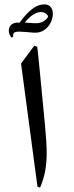

<svg xmlns="http://www.w3.org/2000/svg" viewBox="-20 -827 337 876"><path d="M150 -614Q152 -594 155.5 -563Q159 -532 163 -487Q176 -354 184.5 -264.5Q193 -175 193 -131Q193 -86 186.5 -49Q180 -12 163 29L151 25L76 -537L136 -618ZM182 -807Q203 -807 212.5 -793.5Q222 -780 221 -760Q220 -740 209.5 -720.5Q199 -701 179.5 -688.5Q160 -676 133 -678Q91 -682 70.5 -682.5Q50 -683 44.5 -678Q39 -673 40 -659L33 -655Q14 -679 23 -701.5Q32 -724 63 -724H70Q98 -764 126 -785.5Q154 -807 182 -807ZM199 -751Q200 -756 191 -764Q182 -772 164 -772Q151 -772 132 -760.5Q113 -749 93 -724Q104 -723 115.5 -722.5Q127 -722 138 -721Q166 -720 182 -732Q198 -744 199 -751Z"/></svg>

Font: Bona Nova SC
Style: Regular
Weight: 400
Designer: Mateusz Machalski
Foundry: Capitalics
Version: Version 4.001; ttfautohint (v1.8.4.7-5d5b)